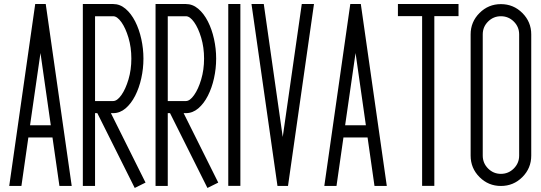

<svg xmlns="http://www.w3.org/2000/svg" viewBox="-20 -907 2665 945"><path d="M333 8.3H272.5L238.3 -230.5H119.6L85.4 8.3H25.4L153.3 -887.2H205.1ZM230 -290.5 179.2 -646 127.9 -290.5Z M643.1 18.1 459 -350.1H447.8V8.3H387.7V-887.2H537.1Q570.3 -887.2 597.9 -863.8Q625.5 -840.3 645.3 -801.5Q665 -762.7 675.5 -714.8Q686 -667 686 -618.7Q686 -569.8 675.5 -522.2Q665 -474.6 645.3 -435.8Q625.5 -397 597.9 -373.5Q570.3 -350.1 537.1 -350.1H525.9L696.3 -8.3ZM537.1 -409.7Q556.6 -409.7 577.4 -439Q598.1 -468.3 612.3 -515.9Q626.5 -563.5 626.5 -618.7Q626.5 -673.8 612.3 -721.4Q598.1 -769 577.4 -798.1Q556.6 -827.1 537.1 -827.1H447.8V-409.7Z M1001 18.1 816.9 -350.1H805.7V8.3H745.6V-887.2H895Q928.2 -887.2 955.8 -863.8Q983.4 -840.3 1003.2 -801.5Q1022.9 -762.7 1033.4 -714.8Q1043.9 -667 1043.9 -618.7Q1043.9 -569.8 1033.4 -522.2Q1022.9 -474.6 1003.2 -435.8Q983.4 -397 955.8 -373.5Q928.2 -350.1 895 -350.1H883.8L1054.2 -8.3ZM895 -409.7Q914.6 -409.7 935.3 -439Q956.1 -468.3 970.2 -515.9Q984.4 -563.5 984.4 -618.7Q984.4 -673.8 970.2 -721.4Q956.1 -769 935.3 -798.1Q914.6 -827.1 895 -827.1H805.7V-409.7Z M1163.1 7.8H1103.5V-887.2H1163.1Z M1397.5 8.3H1345.7L1217.8 -887.2H1278.3L1371.6 -232.9L1465.3 -887.2H1525.4Z M1883.8 8.3H1823.2L1789.1 -230.5H1670.4L1636.2 8.3H1576.2L1704.1 -887.2H1755.9ZM1780.8 -290.5 1730 -646 1678.7 -290.5Z M2117.7 7.8H2057.6V-827.6H1938.5V-887.2H2236.8V-827.6H2117.7Z M2445.3 8.3Q2383.8 8.3 2340.1 -35.4Q2296.4 -79.1 2296.4 -141.1V-737.8Q2296.4 -799.3 2340.1 -843Q2383.8 -886.7 2445.3 -886.7Q2507.3 -886.7 2551 -843Q2594.7 -799.3 2594.7 -737.8V-141.1Q2594.7 -79.1 2551 -35.4Q2507.3 8.3 2445.3 8.3ZM2445.3 -51.3Q2482.4 -51.3 2508.8 -77.6Q2535.2 -104 2535.2 -141.1V-737.8Q2535.2 -774.9 2508.8 -801Q2482.4 -827.1 2445.3 -827.1Q2408.7 -827.1 2382.3 -801Q2356 -774.9 2356 -737.8V-141.1Q2356 -104 2382.3 -77.6Q2408.7 -51.3 2445.3 -51.3Z"/></svg>

Font: Ignotum
Style: Regular
Weight: 400
Designer: GGBot
Version: 0.10